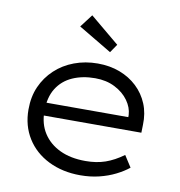

<svg xmlns="http://www.w3.org/2000/svg" viewBox="-85 -837 869 925"><g transform="rotate(10 350.0 -374.5)"><path d="M368 10Q281 10 212.5 -24Q144 -58 106 -119Q68 -180 68 -259Q68 -322 90 -371.5Q112 -421 151.5 -458Q191 -495 244.5 -515Q298 -535 359 -535Q418 -535 467 -516.5Q516 -498 552 -464Q588 -430 607 -384Q626 -338 624 -282L623 -243H129L118 -306H566L548 -293V-317Q546 -353 522 -386.5Q498 -420 456 -441.5Q414 -463 359 -463Q297 -463 248.5 -441.5Q200 -420 172.5 -376Q145 -332 145 -264Q145 -202 174 -157Q203 -112 255.5 -87Q308 -62 381 -62Q435 -62 478 -77Q521 -92 565 -124L601 -68Q575 -47 539 -29Q503 -11 460 -0.5Q417 10 368 10ZM407 -599 244 -696 292 -759 435 -640Z"/></g></svg>

Font: Lexend Exa Light
Style: Regular
Weight: 300
Designer: Bonnie Shaver-Troup, Thomas Jockin
Foundry: Lexend
Version: Version 1.007